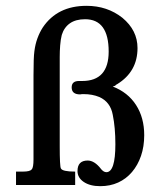

<svg xmlns="http://www.w3.org/2000/svg" viewBox="-20 -636 564 659"><path d="M95 -378Q95 -439 98 -460Q101 -484 108.5 -504.5Q116 -525 127 -542Q177 -616 277 -616Q348 -616 400 -575Q452 -532 452 -471Q452 -390 382 -347Q376 -344 376 -343Q376 -342 377 -342H376Q375 -342 367 -339Q419 -319 447 -275.5Q475 -232 475 -172Q475 -133 464 -101Q453 -69 433 -45.5Q413 -22 385.5 -9.5Q358 3 324 3Q289 3 267.5 -11.5Q246 -26 246 -49Q246 -85 281 -85Q304 -85 326 -57L325 -58Q335 -45 345 -45Q376 -45 376 -141Q376 -198 367 -242Q359 -286 321 -303Q309 -308 295.5 -310.5Q282 -313 266 -313Q264 -313 262 -313Q260 -313 255 -312Q226 -312 226 -336Q226 -358 251 -358H262Q353 -358 353 -459Q353 -570 272 -570Q240 -570 220 -556Q200 -542 192 -516Q188 -500 186.5 -480Q185 -460 185 -441Q185 -432 185 -422V-134Q185 -65 189 -58Q194 -47 238 -47V-1H35V-47H58Q84 -47 89 -55Q95 -61 95 -89Z"/></svg>

Font: New Athena Unicode
Style: Bold
Weight: 700
Designer: J. Rusten 1997; rev. by R. Hancock 2001, 2002, rev. by D. Mastronarde 2002-2021
Foundry: Society for Classical Studies (formerly American Philological Association)
Version: Version 5.008